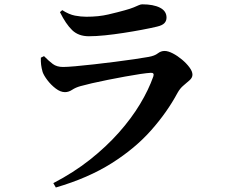

<svg xmlns="http://www.w3.org/2000/svg" viewBox="-20 -796 1040 875"><path d="M166.2 -533.2 180.6 -540.2Q202.7 -517.7 220.8 -504.3Q238.9 -490.8 267.4 -490.8Q285.1 -490.8 323 -494.1Q360.9 -497.4 408.5 -502.8Q456 -508.2 504.2 -514.3Q552.4 -520.4 593.3 -526.4Q634.1 -532.4 657 -536.6Q684.8 -541.5 699 -552.7Q713.2 -563.8 730.1 -563.8Q745.9 -563.8 767.3 -552.8Q788.7 -541.8 809.1 -524.7Q829.5 -507.7 843.3 -489.1Q857.1 -470.6 857.1 -455.6Q857.1 -442.5 844.9 -431.1Q832.6 -419.7 816.6 -406.7Q800.6 -393.6 789.1 -372.9Q742.4 -285.5 669.2 -202.7Q596 -119.8 489.1 -52.3Q382.2 15.3 234.4 58.5L223 38.6Q315.4 -9.4 390 -68.4Q464.6 -127.5 521.8 -192Q579 -256.5 618.2 -321.7Q657.4 -387 678.7 -447.5Q684.5 -465 667.4 -464.2Q651.1 -463.4 619.7 -458.8Q588.4 -454.1 549.5 -447Q510.7 -439.9 471.5 -432.1Q432.4 -424.3 399 -416.6Q365.7 -408.9 346.9 -403.5Q324.6 -397.3 308.7 -386.7Q292.8 -376.1 276 -376.1Q255.6 -376.1 233.8 -392.7Q212 -409.4 195.7 -431Q179.5 -452.6 174.2 -468Q169.2 -485.6 167.4 -500.6Q165.6 -515.5 166.2 -533.2ZM696.1 -674.8Q666.2 -667.6 626.5 -660.2Q586.8 -652.7 543.1 -646Q499.4 -639.2 458.4 -635Q417.5 -630.8 385 -630.8Q337.8 -630.8 309 -658.5Q280.2 -686.2 253.2 -740.7L263.7 -749.8Q294.6 -730 321.7 -724.8Q348.9 -719.7 373.6 -719.7Q429.8 -719.7 473.7 -730.1Q517.6 -740.4 548.9 -749.2Q574.3 -756.2 589.1 -762.3Q603.9 -768.4 612.6 -772.4Q621.3 -776.3 628.2 -776.3Q678.7 -776.3 708.8 -761.1Q738.9 -745.9 738.9 -715.9Q738.9 -701 729.5 -690.8Q720.1 -680.5 696.1 -674.8Z"/></svg>

Font: Noto Serif TC
Style: Regular
Weight: 200
Designer: Ryoko NISHIZUKA 西塚涼子 (kana & ideographs); Frank Grießhammer (Latin, Greek & Cyrillic); Wenlong ZHANG 张文龙 (bopomofo); San
Foundry: Adobe
Version: Version 2.001;hotconv 1.1.0;makeotfexe 2.6.0